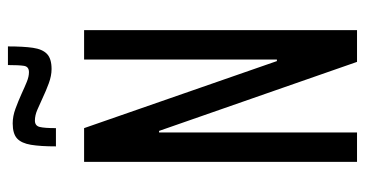

<svg xmlns="http://www.w3.org/2000/svg" viewBox="-238 -682 920 484"><g transform="rotate(-90 222.0 -440.0)"><path d="M56 0V-688H141L310 -202H314V-688H388V0H308L134 -499H130V0ZM95 -759Q95 -798 99 -822Q103 -846 115 -857Q127 -868 153 -868Q171 -868 190 -861Q209 -854 229 -845Q244 -838 257.5 -832.5Q271 -827 282 -827Q296 -827 298 -839.5Q300 -852 300 -880H347Q347 -841 343.5 -817Q340 -793 328 -781.5Q316 -770 290 -770Q273 -770 254 -777Q235 -784 216 -793Q201 -800 187 -806Q173 -812 160 -812Q147 -812 144 -800Q141 -788 141 -759Z"/></g></svg>

Font: Saira ExtraCondensed Medium
Style: Regular
Weight: 500
Width: 2
Designer: Hector Gatti with collaboration of the Omnibus-Type team
Foundry: Omnibus-Type
Version: Version 1.101